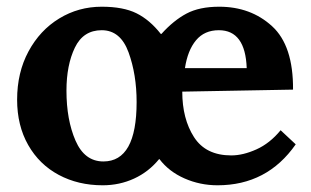

<svg xmlns="http://www.w3.org/2000/svg" viewBox="-20 -536 928 572"><path d="M853 -269 523 -263Q523 -182 558 -127.5Q593 -73 669 -73Q704 -73 744 -91Q784 -109 816 -148L861 -106Q776 16 628 16Q576 16 529.5 -4.5Q483 -25 455 -62H454Q423 -24 379.5 -4Q336 16 286 16Q213 16 155 -15Q97 -46 64 -104Q31 -162 31 -239Q31 -320 65 -383Q99 -446 156.5 -481Q214 -516 283 -516Q347 -516 386.5 -496.5Q426 -477 459 -435H461Q497 -475 535.5 -495.5Q574 -516 633 -516Q727 -516 790.5 -458Q854 -400 853 -269ZM178 -266Q178 -179 205 -117Q232 -55 288 -55Q387 -55 387 -232Q387 -314 363 -380Q339 -446 283 -446Q228 -446 203 -394Q178 -342 178 -266ZM531 -333H715Q711 -446 632 -446Q589 -446 564 -416Q539 -386 531 -333Z"/></svg>

Font: Sumana
Style: Bold
Weight: 700
Designer: Cyreal, Alexei Vanyashin (Devanagari), Olga Karpushina (Latin)
Foundry: Cyreal
Version: Version 1.015;PS 001.015;hotconv 1.0.70;makeotf.lib2.5.58329